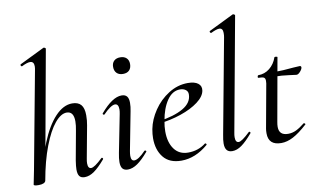

<svg xmlns="http://www.w3.org/2000/svg" viewBox="-75 -880 1734 1047"><g transform="rotate(-10 792.0 -356.5)"><path d="M35 1 39 -19Q48 -62 50 -74L150 -610Q153 -624 153 -634Q153 -661 131 -661Q115 -661 85 -646H84Q80 -646 78 -651Q76 -656 80 -658L217 -725H219Q223 -725 226.5 -722Q230 -719 229 -717L101 -9Q99 -1 89 3.5Q79 8 62 8Q35 8 35 1ZM279 -40Q279 -57 284 -89L313 -248Q319 -278 319 -300Q319 -355 280 -355Q248 -355 214 -314Q180 -273 150 -194.5Q120 -116 101 -9L87 -10Q107 -126 142.5 -214Q178 -302 223.5 -350.5Q269 -399 318 -399Q351 -399 367 -380.5Q383 -362 383 -322Q383 -293 378 -267L345 -89Q342 -74 342 -63Q342 -34 360 -34Q378 -34 423 -77Q425 -79 426 -79Q429 -79 431.5 -75.5Q434 -72 431 -69Q397 -29 370 -10Q343 9 317 9Q297 9 288 -2.5Q279 -14 279 -40Z M517 -39Q517 -59 523 -89L564 -297Q567 -312 567 -322Q567 -353 547 -353Q536 -353 519 -341.5Q502 -330 482 -309Q481 -308 479 -308Q476 -308 473.5 -311.5Q471 -315 474 -317Q540 -395 591 -395Q611 -395 620.5 -383.5Q630 -372 630 -348Q630 -325 625 -302L584 -89Q581 -73 581 -62Q581 -34 599 -34Q622 -34 662 -76Q663 -77 665 -77Q669 -77 671 -73.5Q673 -70 670 -68Q637 -29 609.5 -10Q582 9 556 9Q536 9 526.5 -2.5Q517 -14 517 -39ZM573 -556Q573 -577 585.5 -589Q598 -601 620 -601Q642 -601 654.5 -589Q667 -577 667 -556Q667 -534 655 -521.5Q643 -509 620 -509Q598 -509 585.5 -521.5Q573 -534 573 -556Z M720 -135Q720 -157 725 -185Q735 -237 768.5 -286.5Q802 -336 852 -367.5Q902 -399 958 -399Q996 -399 1015 -384.5Q1034 -370 1030 -345Q1025 -313 986.5 -284Q948 -255 889 -235Q830 -215 765 -208L767 -221Q853 -233 903.5 -262Q954 -291 954 -338Q954 -354 941.5 -363Q929 -372 911 -372Q868 -372 838.5 -328.5Q809 -285 798 -218Q792 -188 792 -160Q792 -99 819 -62Q846 -25 896 -25Q952 -25 994 -58H995Q998 -58 1000.5 -55Q1003 -52 1001 -49Q930 12 852 12Q786 12 753 -29Q720 -70 720 -135Z M1094 -40Q1094 -59 1100 -89L1197 -610Q1199 -619 1199 -634Q1199 -661 1179 -661Q1163 -661 1133 -646H1132Q1127 -646 1125.5 -651.5Q1124 -657 1128 -658L1265 -725H1267Q1271 -725 1274.5 -722Q1278 -719 1277 -717L1162 -89Q1159 -74 1159 -63Q1159 -34 1177 -34Q1194 -34 1239 -77Q1241 -79 1243 -79Q1246 -79 1248 -75.5Q1250 -72 1247 -69Q1213 -29 1186.5 -10Q1160 9 1134 9Q1114 9 1104 -3Q1094 -15 1094 -40Z M1334 -54Q1334 -70 1336 -80L1377 -306Q1381 -323 1381 -337Q1381 -351 1373 -355.5Q1365 -360 1343 -360Q1340 -360 1340 -365Q1340 -368 1341.5 -371Q1343 -374 1344 -374Q1381 -374 1408.5 -396.5Q1436 -419 1448 -454Q1448 -457 1455 -457Q1459 -457 1462.5 -455.5Q1466 -454 1465 -453L1403 -106Q1400 -91 1400 -78Q1400 -31 1450 -31Q1474 -31 1495.5 -41.5Q1517 -52 1543 -73H1544Q1547 -73 1550 -70Q1553 -67 1551 -65Q1506 -24 1471.5 -6Q1437 12 1405 12Q1334 12 1334 -54ZM1432 -351 1434 -376Q1481 -376 1541 -382L1577 -384Q1580 -384 1582 -381.5Q1584 -379 1584 -376Q1584 -367 1572.5 -353.5Q1561 -340 1551 -340Q1547 -340 1508.5 -345.5Q1470 -351 1432 -351Z"/></g></svg>

Font: Cormorant Infant Medium
Style: Italic
Weight: 500
Italic angle: -10°
Designer: Christian Thalmann (Catharsis Fonts)
Foundry: Catharsis Fonts
Version: Version 4.000